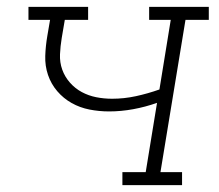

<svg xmlns="http://www.w3.org/2000/svg" viewBox="-20 -540 640 560"><path d="M337 0V-38H405L438 -240Q404 -228 368.5 -221.5Q333 -215 298 -215Q269 -215 241 -220.5Q213 -226 189 -239.5Q165 -253 147 -274Q129 -295 120 -321.5Q111 -348 112 -377Q113 -406 118 -435L126 -482H63V-520H237V-482H169L160 -429Q156 -405 155 -381.5Q154 -358 161.5 -337Q169 -316 184 -299Q199 -282 218.5 -271.5Q238 -261 260.5 -256.5Q283 -252 307 -252Q342 -252 376.5 -259.5Q411 -267 445 -279L478 -482H415V-520H589V-482H521L448 -38H511V0Z"/></svg>

Font: Iosevka Etoile XLtObl
Style: Regular
Weight: 200
Italic angle: -9°
Designer: Belleve Invis
Foundry: Belleve Invis
Version: Version 15.5.2; ttfautohint (v1.8.4)